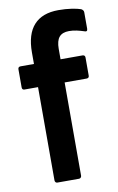

<svg xmlns="http://www.w3.org/2000/svg" viewBox="-81 -737 481 782"><g transform="rotate(-10 160.0 -345.5)"><path d="M91.5 0Q87 0 84.3 -3.2Q81.6 -6.4 81.6 -10.9V-396.5H26Q15.6 -396.5 15.6 -406.9V-481.4Q15.6 -492.3 26 -492.3H81.6V-539.9Q81.6 -615.2 116 -653.1Q150.3 -691 217.5 -691Q246.8 -691 271.6 -687.2Q296.4 -683.5 309.9 -678.5Q319.9 -673 319.9 -664V-595.8Q319.9 -581.9 304.9 -588.4Q292.4 -592.5 277.1 -596Q261.9 -599.5 245.4 -599.5Q217.7 -599.5 204.7 -584.2Q191.6 -568.8 191.6 -535.5V-492.3H282.1Q293 -492.3 293 -481.4V-406.9Q293 -396.5 282.1 -396.5H191.6V-10.9Q191.6 -6.4 188.6 -3.2Q185.7 0 181.2 0Z"/></g></svg>

Font: Sofia Sans Condensed
Style: Regular
Weight: 400
Designer: Botio Nikoltchev, Ani Petrova
Foundry: lettersoup
Version: Version 4.100